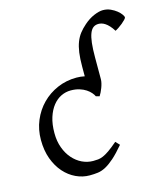

<svg xmlns="http://www.w3.org/2000/svg" viewBox="-114 -846 825 948"><g transform="rotate(-15 298.5 -371.5)"><path d="M596.7 -694.8Q596.7 -690.9 589.6 -683.3Q582.5 -675.8 572.8 -667.7Q563 -659.7 552.5 -652.6Q542 -645.5 534.7 -642.1Q524.4 -658.7 514.4 -669.4Q504.4 -680.2 494.9 -686.3Q485.4 -692.4 477.1 -694.6Q468.8 -696.8 461.9 -696.8Q446.3 -696.8 435.3 -689Q424.3 -681.2 417 -662.8Q409.7 -644.5 406.2 -614.5Q402.8 -584.5 402.8 -540V-430.2Q402.8 -420.9 400.1 -409.7Q397.5 -398.4 393.3 -387.5Q389.2 -376.5 384.3 -366.7Q379.4 -356.9 375 -350.1L356.9 -355Q353 -363.8 344.2 -374Q335.4 -384.3 321.5 -393.6Q307.6 -402.8 288.3 -408.9Q269 -415 244.1 -415Q218.3 -415 194.6 -403.6Q170.9 -392.1 152.6 -369.1Q134.3 -346.2 123.3 -312Q112.3 -277.8 112.3 -231.9Q112.3 -190.4 124.8 -156.7Q137.2 -123 158 -99.4Q178.7 -75.7 205.8 -62.7Q232.9 -49.8 262.2 -49.8Q275.9 -49.8 287.6 -51Q299.3 -52.2 313.2 -58.1Q327.1 -64 345.5 -76.7Q363.8 -89.4 391.1 -112.8L410.2 -92.8Q378.4 -55.2 354.2 -33.9Q330.1 -12.7 309.6 -1.7Q289.1 9.3 269.5 12Q250 14.6 227.1 14.6Q191.4 14.6 157.5 -1.2Q123.5 -17.1 97.2 -46.9Q70.8 -76.7 54.9 -119.6Q39.1 -162.6 39.1 -216.8Q39.1 -269.5 58.3 -315.4Q77.6 -361.3 111.1 -395.3Q144.5 -429.2 189.9 -449Q235.4 -468.8 288.1 -468.8Q309.1 -468.8 329.6 -464.4V-513.2Q329.6 -554.7 333.7 -584.7Q337.9 -614.7 346.7 -637.5Q355.5 -660.2 369.1 -677.7Q382.8 -695.3 401.9 -711.9Q426.8 -733.9 453.9 -745.4Q481 -756.8 500 -756.8Q521 -756.8 538.8 -748.8Q556.6 -740.7 569.6 -730.2Q582.5 -719.7 589.6 -709.5Q596.7 -699.2 596.7 -694.8Z"/></g></svg>

Font: Akkhara
Style: Regular
Weight: 400
Designer: J. Victor Gaultney
Version: Version 1.00 June 13, 2006, initial release